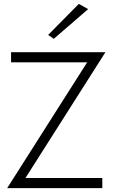

<svg xmlns="http://www.w3.org/2000/svg" viewBox="-20 -969 581 989"><path d="M37 -648H429L17 0H507V-52H111L523 -700H37ZM434 -922 386 -949 228 -789 257 -769Z"/></svg>

Font: Jost-300-LightPL
Style: Regular
Weight: 300
Version: Version 3.300; ttfautohint (v0.97) -l 8 -r 50 -G 200 -x 14 -